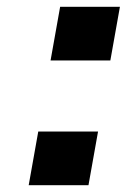

<svg xmlns="http://www.w3.org/2000/svg" viewBox="-20 -542 371 562"><path d="M128 -365 156 -522H331L303 -365ZM64 0 92 -157H267L239 0Z"/></svg>

Font: Tomorrow
Style: Bold Italic
Weight: 700
Italic angle: -10°
Designer: Tony de Marco, Monica Rizzolli
Foundry: Just in Type
Version: Version 2.002